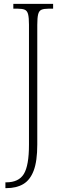

<svg xmlns="http://www.w3.org/2000/svg" viewBox="-20 -734 329 994"><path d="M8 240V210H12Q77 210 103.5 166.5Q130 123 130 15V-606Q130 -642 125.5 -660Q121 -678 108.5 -683.5Q96 -689 73 -689H49V-714H255V-689H230Q207 -689 194.5 -683.5Q182 -678 177.5 -660Q173 -642 173 -605V14Q173 100 154.5 149Q136 198 100.5 219Q65 240 13 240Z"/></svg>

Font: Noto Serif Ethiopic Condensed ExtraLight
Style: Regular
Weight: 200
Width: 3
Designer: Monotype Design Team
Foundry: Monotype Imaging Inc.
Version: Version 2.102; ttfautohint (v1.8.4.7-5d5b)